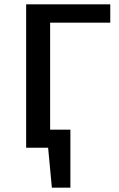

<svg xmlns="http://www.w3.org/2000/svg" viewBox="-20 -678 546 881"><path d="M167 0V-83H303L251 0ZM218 183 193 -83H303V183ZM100 0V-658H210V0ZM151 -574V-658H486V-574Z"/></svg>

Font: Ysabeau Infant SemiBold
Style: Regular
Weight: 600
Designer: Christian Thalmann (Catharsis Fonts)
Version: Version 2.002; featfreeze: ss01,ss02,lnum